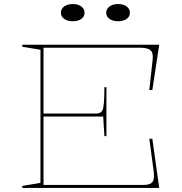

<svg xmlns="http://www.w3.org/2000/svg" viewBox="-20 -929 902 949"><path d="M90 0V-10L180 -25V-683L90 -698V-708H767L733 -484H718L734 -630Q739 -666 725 -679.5Q711 -693 673 -693H195V-368H459Q468 -368 475 -372Q482 -376 486 -383Q491 -391 493.5 -420.5Q496 -450 496 -498H506V-256H496L490 -353H195V-15H690Q724 -15 734.5 -31Q745 -47 739 -87L718 -243H733L767 0ZM564 -909Q590 -909 606 -897Q622 -885 622 -866Q622 -847 606 -835.5Q590 -824 564 -824Q538 -824 521.5 -835.5Q505 -847 505 -866Q505 -885 521.5 -897Q538 -909 564 -909ZM340 -909Q366 -909 382 -897Q398 -885 398 -866Q398 -847 382 -835.5Q366 -824 340 -824Q314 -824 297.5 -835.5Q281 -847 281 -866Q281 -885 297.5 -897Q314 -909 340 -909Z"/></svg>

Font: Kalnia SemiExpanded Thin
Style: Regular
Weight: 250
Width: 6
Designer: Frida Medrano
Foundry: Frida Medrano
Version: Version 1.105